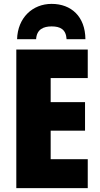

<svg xmlns="http://www.w3.org/2000/svg" viewBox="-20 -969 515 989"><path d="M246 -949C147 -949 71 -877 68 -767H166C169 -818 204 -833 246 -833C290 -833 320 -818 323 -767H420C419 -884 347 -949 246 -949ZM432 0V-149H241V-296H418V-443H241V-567H432V-714H64V0Z"/></svg>

Font: Noto Sans Condensed Black
Style: Regular
Weight: 900
Width: 3
Designer: Monotype Design Team
Foundry: Monotype Imaging Inc.
Version: Version 2.013